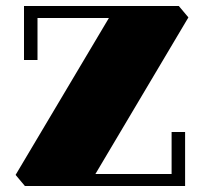

<svg xmlns="http://www.w3.org/2000/svg" viewBox="-20 -620 680 640"><path d="M63 0H597V-180H552V-40H298L608 -562L576 -600H60V-420H105V-560H343L32 -37Z"/></svg>

Font: Kumar One
Style: Regular
Weight: 400
Designer: Parimal Parmar
Foundry: Indian Type Foundry
Version: Version 1.001;PS 1.001;hotconv 1.0.88;makeotf.lib2.5.647800